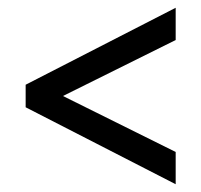

<svg xmlns="http://www.w3.org/2000/svg" viewBox="-20 -458 518 494"><path d="M432 16 46 -182V-240L432 -438V-355L142 -211L432 -67Z"/></svg>

Font: Buenard
Style: Bold
Weight: 700
Foundry: FontFuror
Version: Version 1.002 2011